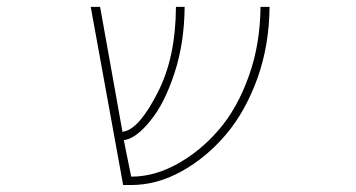

<svg xmlns="http://www.w3.org/2000/svg" viewBox="-20 -564 1040 561"><path d="M339.8 -23.4 245.1 -543.9H272.5L337.9 -178.7L342.8 -179.7Q387.7 -189.5 440.4 -293Q493.2 -394.5 494.1 -543.9H519.5Q518.6 -438.5 490.2 -351.6Q460.9 -261.7 419.9 -211.9Q379.9 -162.1 346.7 -155.3L341.8 -154.3L363.3 -47.9H367.2Q432.6 -48.8 498 -85Q565.4 -122.1 619.6 -185.1Q673.8 -248 707 -341.8Q740.2 -433.6 741.2 -543.9H767.6Q766.6 -431.6 732.4 -335.9Q697.3 -238.3 640.1 -170.9Q583 -103.5 510.7 -63.5Q438.5 -23.4 363.3 -23.4Z"/></svg>

Font: Mgen+ 1mn thin
Style: Regular
Weight: 100
Designer: [Source Han Sans]
Ryoko NISHIZUKA  (kana & ideographs); Paul D. Hunt (Latin, Greek & Cyrillic); Wenlong ZHANG  (bopomofo
Version: Version 1.059.20150602